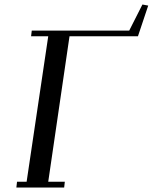

<svg xmlns="http://www.w3.org/2000/svg" viewBox="-20 -839 683 859"><path d="M53.2 0 56.2 -25.9H99.1L195.8 -676.8H119.1L122.1 -702.1H558.1L617.2 -818.8L643.1 -814L597.2 -676.8H291L195.8 -25.9H270L267.1 0Z"/></svg>

Font: Dehuti Alt
Style: Bold-Italic
Weight: 700
Version: Version 1.2